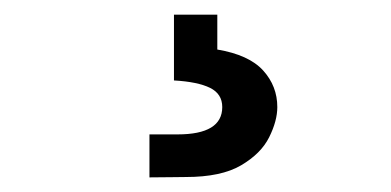

<svg xmlns="http://www.w3.org/2000/svg" viewBox="-20 -30 538 264"><path d="M185.5 213.9V154.8H224.1Q285.6 154.8 285.6 117.2Q285.6 99.1 268.8 90.8Q252 82.5 219.2 80.6V-9.8H278.8V38.1Q322.3 45.4 341.8 66.9Q361.3 88.4 361.3 117.2Q361.3 136.2 350.1 158.7Q338.9 181.2 311.5 197.3Q284.2 213.4 235.4 213.4Q229 213.4 218 213.6Q207 213.9 185.5 213.9Z"/></svg>

Font: Kay Pho Du SemiBold
Style: Regular
Weight: 600
Designer: Victor Gaultney, Khu Oo Reh
Foundry: SIL International
Version: Version 3.000